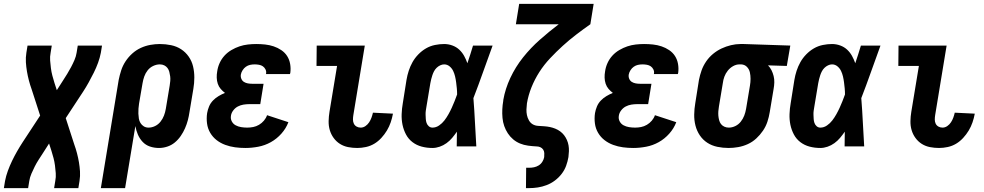

<svg xmlns="http://www.w3.org/2000/svg" viewBox="-54 -755 5074 990"><path d="M-34 215 -28 178Q-23 152 -13.5 126Q-4 100 8 75Q20 50 34 25.5Q48 1 63 -22L153 -159L109 -295Q101 -317 95 -340Q89 -363 85 -386.5Q81 -410 79.5 -434Q78 -458 82 -483L88 -520H213L207 -483Q203 -463 204.5 -443Q206 -423 208.5 -403.5Q211 -384 216 -365Q221 -346 227 -327L239 -290L271 -340Q282 -357 292.5 -374Q303 -391 312.5 -409Q322 -427 330 -445.5Q338 -464 341 -483L347 -520H472L466 -483Q461 -457 451.5 -431Q442 -405 429.5 -380Q417 -355 403.5 -330.5Q390 -306 375 -283L285 -146L329 -10Q337 12 343 35Q349 58 353 81.5Q357 105 358.5 129Q360 153 356 178L350 215H225L231 178Q235 158 233.5 138Q232 118 229.5 98.5Q227 79 222 60Q217 41 211 22L199 -15L167 35Q156 52 145 69Q134 86 125 104Q116 122 108 140.5Q100 159 97 178L91 215Z M591 215H466L558 -343Q563 -368 571 -392.5Q579 -417 593.5 -439Q608 -461 628 -479Q648 -497 672 -508Q696 -519 721 -523.5Q746 -528 770 -528Q800 -528 828.5 -522Q857 -516 880 -501Q903 -486 919 -463Q935 -440 941.5 -412.5Q948 -385 948 -355.5Q948 -326 943 -297L923 -177Q920 -156 914.5 -135Q909 -114 900 -93.5Q891 -73 878 -54Q865 -35 847.5 -20.5Q830 -6 808.5 1Q787 8 766 8Q741 8 719 0.5Q697 -7 681.5 -23.5Q666 -40 657 -61Q648 -82 644 -105ZM712 -97Q729 -97 745.5 -105Q762 -113 773.5 -127.5Q785 -142 791.5 -159Q798 -176 801 -194L821 -314Q823 -326 824 -338Q825 -350 823.5 -361.5Q822 -373 819 -384.5Q816 -396 809.5 -404.5Q803 -413 793 -418Q783 -423 770 -423Q753 -423 736 -415Q719 -407 707.5 -392.5Q696 -378 690 -361Q684 -344 681 -326L663 -221Q661 -208 660 -195Q659 -182 659.5 -169Q660 -156 662 -143.5Q664 -131 670.5 -120.5Q677 -110 687.5 -103.5Q698 -97 712 -97Z M1211 8Q1184 8 1158 4.5Q1132 1 1107.5 -8Q1083 -17 1063 -32.5Q1043 -48 1030 -70Q1017 -92 1013.5 -118.5Q1010 -145 1014 -172Q1017 -189 1024 -206Q1031 -223 1044 -236.5Q1057 -250 1073 -259.5Q1089 -269 1106 -276Q1094 -285 1084 -296.5Q1074 -308 1069 -323Q1064 -338 1063.5 -354.5Q1063 -371 1066 -387Q1069 -409 1078.5 -430Q1088 -451 1103.5 -468Q1119 -485 1139.5 -497Q1160 -509 1181 -516Q1202 -523 1224 -525.5Q1246 -528 1267 -528Q1291 -528 1313.5 -525.5Q1336 -523 1357 -516Q1378 -509 1396.5 -496.5Q1415 -484 1426.5 -466Q1438 -448 1442 -425.5Q1446 -403 1443 -380L1441 -373H1317L1318 -375Q1320 -387 1315 -397Q1310 -407 1301.5 -413Q1293 -419 1281.5 -421Q1270 -423 1259 -423Q1247 -423 1235.5 -420.5Q1224 -418 1214 -411Q1204 -404 1197 -393Q1190 -382 1188 -371Q1186 -359 1190.5 -348.5Q1195 -338 1204 -332.5Q1213 -327 1224 -325Q1235 -323 1247 -323H1305L1288 -218H1230Q1216 -218 1201 -215.5Q1186 -213 1172.5 -206Q1159 -199 1149 -186Q1139 -173 1137 -159Q1134 -143 1141 -129.5Q1148 -116 1161 -109Q1174 -102 1189.5 -99.5Q1205 -97 1221 -97Q1236 -97 1251.5 -100Q1267 -103 1281.5 -111.5Q1296 -120 1307 -133Q1318 -146 1323 -161L1433 -125Q1421 -93 1397 -66Q1373 -39 1342.5 -22Q1312 -5 1278 1.5Q1244 8 1211 8Z M1788 8Q1764 8 1741 3.5Q1718 -1 1699 -13Q1680 -25 1666.5 -43.5Q1653 -62 1646.5 -84Q1640 -106 1640.5 -130.5Q1641 -155 1645 -179L1684 -415H1578L1579 -520H1827L1768 -162Q1766 -150 1766 -138.5Q1766 -127 1770.5 -117.5Q1775 -108 1784.5 -102.5Q1794 -97 1806 -97Q1819 -97 1830.5 -105Q1842 -113 1849.5 -124.5Q1857 -136 1861.5 -148.5Q1866 -161 1869 -174L1972 -169V-168Q1968 -146 1960.5 -124Q1953 -102 1941 -82Q1929 -62 1912.5 -44Q1896 -26 1876 -14Q1856 -2 1833 3Q1810 8 1788 8Z M2176 8Q2147 8 2120.5 1Q2094 -6 2073 -22Q2052 -38 2039.5 -61.5Q2027 -85 2021.5 -111.5Q2016 -138 2017 -166.5Q2018 -195 2023 -223L2042 -343Q2046 -367 2053.5 -390Q2061 -413 2073 -434.5Q2085 -456 2103 -474.5Q2121 -493 2142.5 -505.5Q2164 -518 2188.5 -523Q2213 -528 2236 -528Q2258 -528 2278.5 -520.5Q2299 -513 2314 -499Q2329 -485 2339 -467Q2349 -449 2356 -429Q2364 -452 2371 -474.5Q2378 -497 2385 -520H2486Q2461 -452 2437 -384Q2413 -316 2387 -249Q2392 -187 2395 -124.5Q2398 -62 2402 0H2301Q2301 -19 2301.5 -38Q2302 -57 2302 -76Q2290 -59 2277.5 -44Q2265 -29 2248.5 -17Q2232 -5 2213 1.5Q2194 8 2176 8ZM2176 -97Q2194 -97 2210 -108Q2226 -119 2237.5 -134Q2249 -149 2258.5 -166Q2268 -183 2275.5 -199.5Q2283 -216 2290 -233.5Q2297 -251 2303 -268Q2303 -284 2301.5 -299.5Q2300 -315 2298 -330.5Q2296 -346 2292.5 -361Q2289 -376 2282.5 -389.5Q2276 -403 2264 -413Q2252 -423 2236 -423Q2226 -423 2215.5 -418Q2205 -413 2197 -405Q2189 -397 2184 -387.5Q2179 -378 2175.5 -367.5Q2172 -357 2169.5 -347Q2167 -337 2165 -326L2145 -206Q2143 -195 2141.5 -184Q2140 -173 2140.5 -162.5Q2141 -152 2141.5 -141.5Q2142 -131 2145.5 -121Q2149 -111 2157 -104Q2165 -97 2176 -97Z M2658 215 2659 110H2675Q2687 110 2699.5 107.5Q2712 105 2723.5 98Q2735 91 2742.5 79Q2750 67 2752 55Q2753 45 2752.5 34.5Q2752 24 2746.5 16Q2741 8 2732 4Q2723 0 2713 0Q2691 -1 2669 -4Q2647 -7 2627.5 -15Q2608 -23 2592 -36.5Q2576 -50 2564.5 -67.5Q2553 -85 2546 -105Q2539 -125 2537 -147Q2535 -169 2536 -191Q2537 -213 2541 -236V-239Q2551 -297 2577.5 -353.5Q2604 -410 2643 -459Q2682 -508 2729.5 -550Q2777 -592 2827 -630H2606L2623 -735H3007L2990 -630Q2953 -604 2917 -576.5Q2881 -549 2847.5 -518.5Q2814 -488 2782.5 -454.5Q2751 -421 2727 -383.5Q2703 -346 2686.5 -305Q2670 -264 2663 -222Q2661 -206 2660.5 -191Q2660 -176 2663 -161.5Q2666 -147 2673.5 -134Q2681 -121 2693 -114Q2705 -107 2720.5 -106Q2736 -105 2751.5 -104Q2767 -103 2781.5 -100Q2796 -97 2809.5 -91.5Q2823 -86 2834.5 -77.5Q2846 -69 2854.5 -58Q2863 -47 2869 -33.5Q2875 -20 2877.5 -5.5Q2880 9 2879.5 24.5Q2879 40 2877 55Q2873 78 2865 100Q2857 122 2842 141.5Q2827 161 2807 176Q2787 191 2764.5 199.5Q2742 208 2719.5 211.5Q2697 215 2674 215Z M3211 8Q3184 8 3158 4.5Q3132 1 3107.5 -8Q3083 -17 3063 -32.5Q3043 -48 3030 -70Q3017 -92 3013.5 -118.5Q3010 -145 3014 -172Q3017 -189 3024 -206Q3031 -223 3044 -236.5Q3057 -250 3073 -259.5Q3089 -269 3106 -276Q3094 -285 3084 -296.5Q3074 -308 3069 -323Q3064 -338 3063.5 -354.5Q3063 -371 3066 -387Q3069 -409 3078.5 -430Q3088 -451 3103.5 -468Q3119 -485 3139.5 -497Q3160 -509 3181 -516Q3202 -523 3224 -525.5Q3246 -528 3267 -528Q3291 -528 3313.5 -525.5Q3336 -523 3357 -516Q3378 -509 3396.5 -496.5Q3415 -484 3426.5 -466Q3438 -448 3442 -425.5Q3446 -403 3443 -380L3441 -373H3317L3318 -375Q3320 -387 3315 -397Q3310 -407 3301.5 -413Q3293 -419 3281.5 -421Q3270 -423 3259 -423Q3247 -423 3235.5 -420.5Q3224 -418 3214 -411Q3204 -404 3197 -393Q3190 -382 3188 -371Q3186 -359 3190.5 -348.5Q3195 -338 3204 -332.5Q3213 -327 3224 -325Q3235 -323 3247 -323H3305L3288 -218H3230Q3216 -218 3201 -215.5Q3186 -213 3172.5 -206Q3159 -199 3149 -186Q3139 -173 3137 -159Q3134 -143 3141 -129.5Q3148 -116 3161 -109Q3174 -102 3189.5 -99.5Q3205 -97 3221 -97Q3236 -97 3251.5 -100Q3267 -103 3281.5 -111.5Q3296 -120 3307 -133Q3318 -146 3323 -161L3433 -125Q3421 -93 3397 -66Q3373 -39 3342.5 -22Q3312 -5 3278 1.5Q3244 8 3211 8Z M3703 8Q3673 8 3644.5 2Q3616 -4 3593 -19Q3570 -34 3554.5 -57Q3539 -80 3532 -107.5Q3525 -135 3525.5 -164.5Q3526 -194 3531 -223L3550 -343Q3555 -368 3563.5 -392Q3572 -416 3587 -438Q3602 -460 3622.5 -477Q3643 -494 3666.5 -505Q3690 -516 3715 -522Q3740 -528 3764 -528H3781L4021 -520L4003 -415L3906 -418Q3917 -407 3924 -393Q3931 -379 3935 -363Q3939 -347 3938.5 -330Q3938 -313 3935 -297L3915 -177Q3911 -152 3903 -127.5Q3895 -103 3880 -81Q3865 -59 3845.5 -41Q3826 -23 3802 -12Q3778 -1 3752.5 3.5Q3727 8 3703 8ZM3704 -97Q3721 -97 3737.5 -105Q3754 -113 3765.5 -127.5Q3777 -142 3783.5 -159Q3790 -176 3793 -194L3813 -314Q3816 -331 3816 -348.5Q3816 -366 3812.5 -382Q3809 -398 3797.5 -410Q3786 -422 3768 -423H3759Q3742 -423 3726 -414Q3710 -405 3698.5 -390.5Q3687 -376 3681 -359.5Q3675 -343 3673 -326L3653 -206Q3651 -194 3650 -182Q3649 -170 3650 -158.5Q3651 -147 3654 -135.5Q3657 -124 3663.5 -115.5Q3670 -107 3680.5 -102Q3691 -97 3704 -97Z M4176 8Q4147 8 4120.5 1Q4094 -6 4073 -22Q4052 -38 4039.5 -61.5Q4027 -85 4021.5 -111.5Q4016 -138 4017 -166.5Q4018 -195 4023 -223L4042 -343Q4046 -367 4053.5 -390Q4061 -413 4073 -434.5Q4085 -456 4103 -474.5Q4121 -493 4142.5 -505.5Q4164 -518 4188.5 -523Q4213 -528 4236 -528Q4258 -528 4278.5 -520.5Q4299 -513 4314 -499Q4329 -485 4339 -467Q4349 -449 4356 -429Q4364 -452 4371 -474.5Q4378 -497 4385 -520H4486Q4461 -452 4437 -384Q4413 -316 4387 -249Q4392 -187 4395 -124.5Q4398 -62 4402 0H4301Q4301 -19 4301.5 -38Q4302 -57 4302 -76Q4290 -59 4277.5 -44Q4265 -29 4248.5 -17Q4232 -5 4213 1.5Q4194 8 4176 8ZM4176 -97Q4194 -97 4210 -108Q4226 -119 4237.5 -134Q4249 -149 4258.5 -166Q4268 -183 4275.5 -199.5Q4283 -216 4290 -233.5Q4297 -251 4303 -268Q4303 -284 4301.5 -299.5Q4300 -315 4298 -330.5Q4296 -346 4292.5 -361Q4289 -376 4282.5 -389.5Q4276 -403 4264 -413Q4252 -423 4236 -423Q4226 -423 4215.5 -418Q4205 -413 4197 -405Q4189 -397 4184 -387.5Q4179 -378 4175.5 -367.5Q4172 -357 4169.5 -347Q4167 -337 4165 -326L4145 -206Q4143 -195 4141.5 -184Q4140 -173 4140.5 -162.5Q4141 -152 4141.5 -141.5Q4142 -131 4145.5 -121Q4149 -111 4157 -104Q4165 -97 4176 -97Z M4788 8Q4764 8 4741 3.5Q4718 -1 4699 -13Q4680 -25 4666.5 -43.5Q4653 -62 4646.5 -84Q4640 -106 4640.5 -130.5Q4641 -155 4645 -179L4684 -415H4578L4579 -520H4827L4768 -162Q4766 -150 4766 -138.5Q4766 -127 4770.5 -117.5Q4775 -108 4784.5 -102.5Q4794 -97 4806 -97Q4819 -97 4830.5 -105Q4842 -113 4849.5 -124.5Q4857 -136 4861.5 -148.5Q4866 -161 4869 -174L4972 -169V-168Q4968 -146 4960.5 -124Q4953 -102 4941 -82Q4929 -62 4912.5 -44Q4896 -26 4876 -14Q4856 -2 4833 3Q4810 8 4788 8Z"/></svg>

Font: Iosevka Term Curly Extrabold
Style: Italic
Weight: 800
Italic angle: -9°
Designer: Belleve Invis
Foundry: Belleve Invis
Version: Version 32.3.0